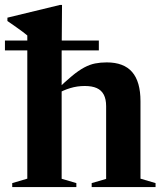

<svg xmlns="http://www.w3.org/2000/svg" viewBox="-33 -757 662 777"><path d="M338 -16 396.5 -33V-327.5Q396.5 -355.5 387 -373.8Q377.5 -392 358.5 -400.5Q339.5 -409 310 -409Q279.5 -409 251.5 -400.5Q223.5 -392 201.5 -379L194 -391Q231 -427 258.2 -449.5Q285.5 -472 308 -484Q330.5 -496 352 -500.2Q373.5 -504.5 399 -504.5Q468 -504.5 501.8 -465.5Q535.5 -426.5 535.5 -347.5V-34L596.5 -16V0H338ZM276 0H16.5V-16L77.5 -34V-613.5Q70.5 -619.5 59.2 -628Q48 -636.5 32.2 -647.5Q16.5 -658.5 -3 -672V-685.5L209.5 -737H218L216.5 -539.5V-33.5L276 -16ZM-13 -553V-593H367V-553Z"/></svg>

Font: Newsreader 60pt SemiBold
Style: Regular
Weight: 600
Designer: Hugues Gentile
Foundry: Production Type
Version: Version 1.003